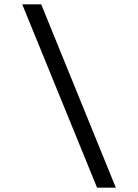

<svg xmlns="http://www.w3.org/2000/svg" viewBox="-20 -780 640 890"><path d="M430 90 83 -760H171L517 90Z"/></svg>

Font: DM Mono
Style: Regular
Weight: 400
Designer: Colophon Foundry
Foundry: Colophon Foundry
Version: Version 1.000; ttfautohint (v1.8.2.53-6de2)